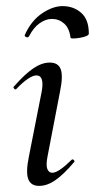

<svg xmlns="http://www.w3.org/2000/svg" viewBox="-20 -600 311 629"><path d="M108 9Q81 9 72.5 -13.5Q64 -36 75 -89L116 -297Q127 -353 99 -353Q88 -353 71 -341.5Q54 -330 34 -309Q31 -305 26.5 -309.5Q22 -314 26 -317Q61 -357 89 -376Q117 -395 143 -395Q171 -395 179 -373Q187 -351 177 -302L136 -89Q130 -59 135 -46.5Q140 -34 151 -34Q162 -34 178.5 -45.5Q195 -57 214 -76Q218 -80 222 -75.5Q226 -71 222 -68Q190 -30 162.5 -10.5Q135 9 108 9ZM211 -477Q207 -508 190 -523Q173 -538 150 -538Q130 -538 110 -524Q90 -510 75 -481Q72 -476 66 -478.5Q60 -481 61 -485Q82 -532 117.5 -556Q153 -580 185 -580Q221 -580 246 -558Q271 -536 271 -490Q271 -485 262 -481.5Q253 -478 241 -476Q229 -474 220 -474Q211 -474 211 -477Z"/></svg>

Font: Cormorant Light Medium
Style: Italic
Weight: 500
Italic angle: -10°
Version: Version 4.000